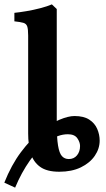

<svg xmlns="http://www.w3.org/2000/svg" viewBox="-37 -777 489 885"><path d="M224.6 -207Q224.6 -141.6 230.5 -106.2Q236.3 -70.8 248.5 -57.4Q260.7 -43.9 280.3 -43.9Q303.7 -43.9 317.9 -61Q332 -78.1 332 -104Q332 -121.6 319.3 -139.9Q306.6 -158.2 275.9 -158.2Q230.5 -158.2 185.3 -125.5Q140.1 -92.8 100.8 -37.1Q61.5 18.6 32.7 87.9L-17.1 64.9Q15.6 -17.1 59.3 -75.4Q103 -133.8 149.2 -170.7Q195.3 -207.5 236.6 -224.9Q277.8 -242.2 306.2 -242.2Q349.1 -242.2 374.5 -225.6Q399.9 -209 411.1 -182.9Q422.4 -156.7 422.4 -128.9Q422.4 -91.8 399.9 -58.8Q377.4 -25.9 335.7 -5.6Q293.9 14.6 236.3 14.6Q178.7 14.6 147.5 -8.3Q116.2 -31.2 104.5 -71Q92.8 -110.8 92.8 -161.1V-613.3Q92.8 -643.1 88.4 -655.5Q84 -668 70.3 -671.9Q56.6 -675.8 29.3 -678.7V-717.8Q52.7 -720.2 85 -725.6Q117.2 -731 148.9 -739.3Q180.7 -747.6 202.1 -756.8L224.6 -735.4Z"/></svg>

Font: Gentium Book Plus
Style: Bold
Weight: 700
Designer: Victor Gaultney, Annie Olsen, Iska Routamaa, Becca Hirsbrunner
Foundry: SIL International
Version: Version 6.101